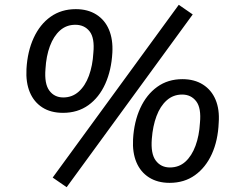

<svg xmlns="http://www.w3.org/2000/svg" viewBox="-20 -751 986 798"><path d="M257 27 199 -13 723 -731 781 -691ZM242 -282Q191 -282 156 -304.5Q121 -327 104 -367.5Q87 -408 90 -464Q94 -537 120 -593.5Q146 -650 190.5 -681.5Q235 -713 295 -713Q345 -713 380.5 -690.5Q416 -668 433 -627.5Q450 -587 447 -532Q443 -459 417.5 -402.5Q392 -346 347.5 -314Q303 -282 242 -282ZM243 -346Q280 -346 307 -370Q334 -394 349.5 -436Q365 -478 368 -531Q374 -593 352.5 -620.5Q331 -648 293 -648Q256 -648 229.5 -624.5Q203 -601 187.5 -559.5Q172 -518 169 -464Q164 -403 185 -374.5Q206 -346 243 -346ZM685 9Q635 9 599.5 -13.5Q564 -36 547 -76.5Q530 -117 533 -172Q537 -245 563 -301.5Q589 -358 633.5 -390Q678 -422 738 -422Q788 -422 823.5 -399.5Q859 -377 876 -336.5Q893 -296 889 -241Q886 -167 860.5 -111Q835 -55 790.5 -23Q746 9 685 9ZM686 -55Q724 -55 750.5 -79Q777 -103 792.5 -145Q808 -187 811 -240Q817 -302 795.5 -330Q774 -358 737 -358Q700 -358 673 -334Q646 -310 630.5 -268.5Q615 -227 611 -174Q606 -112 627.5 -83.5Q649 -55 686 -55Z"/></svg>

Font: Nunito Sans 10pt Medium
Style: Italic
Weight: 500
Italic angle: -9°
Designer: Vernon Adams
Foundry: Vernon Adams
Version: Version 3.101;gftools[0.9.27]